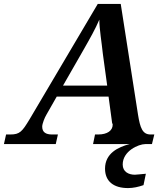

<svg xmlns="http://www.w3.org/2000/svg" viewBox="-63 -734 828 978"><path d="M668 209 680 151C652 153 635 156 624 156C592 156 562 141 562 104C562 35 643 0 677 0H711L723 -49H704C663 -49 651 -82 640 -150L552 -714H435L88 -127C50 -64 38 -49 -10 -49H-32L-43 0H221L232 -49H202C171 -49 152 -60 152 -89C152 -104 165 -136 173 -149L226 -242H490L509 -101C508 -107 511 -108 511 -99C511 -69 484 -49 437 -49H421L411 0H597C539 15 472 47 472 125C472 190 516 224 589 224C616 224 642 218 668 209ZM360 -476C396 -539 423 -587 443 -634C443 -586 455 -518 461 -459L483 -298H258ZM679 0H677C678 0 678 0 679 0Z"/></svg>

Font: Noto Serif Semi
Style: Italic
Weight: 600
Italic angle: -12°
Designer: Monotype Design Team
Foundry: Monotype Imaging Inc.
Version: Version 1.901